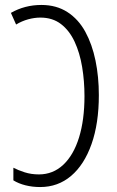

<svg xmlns="http://www.w3.org/2000/svg" viewBox="-20 -745 471 775"><path d="M142 10Q111 10 83 3Q55 -4 34 -17V-68Q53 -58 79.5 -49.5Q106 -41 137 -41Q194 -41 235.5 -80Q277 -119 299 -190Q321 -261 321 -357Q321 -418 311.5 -475Q302 -532 281 -577Q260 -622 226 -648Q192 -674 143 -674Q119 -674 93.5 -667Q68 -660 45 -646L24 -693Q80 -725 147 -725Q208 -725 252.5 -696Q297 -667 324.5 -616.5Q352 -566 365.5 -500.5Q379 -435 379 -361Q379 -247 349.5 -163.5Q320 -80 267 -35Q214 10 142 10Z"/></svg>

Font: Noto Sans ExtraCondensed Light
Style: Regular
Weight: 300
Width: 2
Designer: Monotype Design Team
Foundry: Monotype Imaging Inc.
Version: Version 2.013; ttfautohint (v1.8.4.7-5d5b)